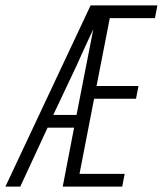

<svg xmlns="http://www.w3.org/2000/svg" viewBox="-33 -690 603 710"><path d="M-13 0 302 -670H549L540 -623H373L324 -372H479L470 -325H315L261 -47H428L419 0H199L241 -218H143L42 0ZM164 -265H250L312 -582Q296 -548 280.5 -514.5Q265 -481 250 -447Z"/></svg>

Font: Lode Dark Term
Style: Italic
Weight: 400
Italic angle: -11°
Monospace: yes
Designer: Belleve Invis
Foundry: Belleve Invis
Version: Version 29.2.0